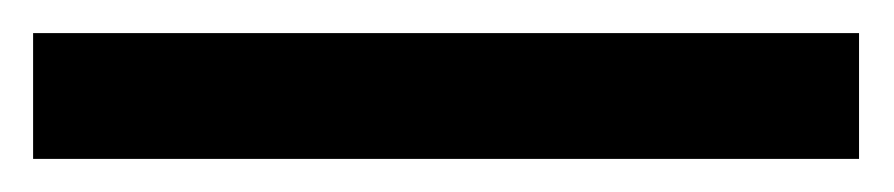

<svg xmlns="http://www.w3.org/2000/svg" viewBox="-20 18 540 116"><path d="M0 114V38H499V114Z"/></svg>

Font: MathJax_SansSerif
Style: Regular
Weight: 400
Version: Version 1.1